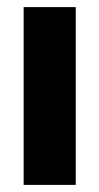

<svg xmlns="http://www.w3.org/2000/svg" viewBox="-20 -520 278 540"><path d="M46.5 -500H193V0H46.5Z"/></svg>

Font: Overused Grotesk
Style: Bold
Weight: 710
Version: Version 0.004